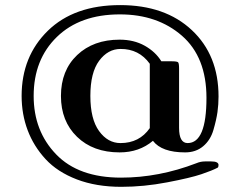

<svg xmlns="http://www.w3.org/2000/svg" viewBox="-20 -720 934 746"><path d="M64 -347.2Q64 -501 166 -600.6Q268.1 -700.2 446.8 -700.2Q621.6 -700.2 725.3 -603Q829.1 -505.9 829.1 -345.2Q829.1 -314.5 825 -284.7Q820.8 -254.9 809.3 -215.3Q797.9 -175.8 769.5 -151.9Q741.2 -127.9 699.2 -127.9Q608.4 -127.9 574.2 -172.9Q521 -127.9 444.8 -127.9Q341.8 -127.9 279.3 -188.5Q216.8 -249 216.8 -347.2Q216.8 -446.3 279.8 -506.1Q342.8 -565.9 444.8 -565.9Q500 -565.9 542 -542.5Q584 -519 606.9 -481.9H646Q668 -481.9 671.9 -478Q675.8 -474.1 675.8 -453.1V-223.1Q675.8 -164.1 709 -164.1Q782.2 -164.1 782.2 -339.8Q782.2 -498 687 -581.1Q591.8 -664.1 445.8 -664.1Q291 -664.1 200.9 -576.4Q110.8 -488.8 110.8 -347.2Q110.8 -210.9 198 -120.4Q285.2 -29.8 450.2 -29.8Q597.2 -29.8 743.2 -85.9Q759.3 -92.8 776.9 -92.8H800.8Q828.6 -92.8 829.1 -79.1Q829.1 -76.2 828.1 -71.8L826.2 -68.8Q805.2 -57.6 762.7 -43.2Q720.2 -28.8 629.6 -11.5Q539.1 5.9 451.2 5.9Q354 5.9 278.6 -22.9Q203.1 -51.8 157 -101.8Q110.8 -151.9 87.4 -214.1Q64 -276.4 64 -347.2ZM331.1 -347.2Q331.1 -257.3 365 -210.7Q398.9 -164.1 448.2 -164.1Q521.5 -164.1 562 -222.2V-472.2Q520 -530.3 448.2 -529.8Q399.4 -529.8 365.2 -483.9Q331.1 -438 331.1 -347.2Z"/></svg>

Font: CMU Serif
Style: Bold
Weight: 700
Version: Version 0.7.0